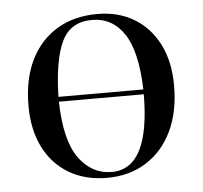

<svg xmlns="http://www.w3.org/2000/svg" viewBox="-44 -573 668 633"><g transform="rotate(-5 290.0 -256.5)"><path d="M286 14Q214 14 160.5 -17.5Q107 -49 77.5 -107Q48 -165 48 -245Q48 -333 79 -396Q110 -459 166.5 -493Q223 -527 300 -527Q370 -527 422 -495.5Q474 -464 503 -406.5Q532 -349 532 -270Q532 -183 501.5 -119.5Q471 -56 415.5 -21Q360 14 286 14ZM149 -266H430Q426 -393 387 -451Q348 -509 281 -509Q210 -509 181 -449Q152 -389 149 -266ZM303 -4Q429 -4 430 -250H149Q152 -121 194.5 -62.5Q237 -4 303 -4Z"/></g></svg>

Font: Display Regular
Style: Regular
Weight: 400
Designer: Latin by Veronika Burian and Jose Scaglione. Greek by Irene Vlachou. Cyrillic by Vera Evstafieva.
Foundry: TypeTogether
Version: Version 3.002